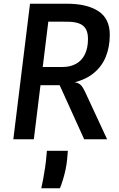

<svg xmlns="http://www.w3.org/2000/svg" viewBox="-20 -747 640 1030"><path d="M431.5 0 300 -290H184.5L152.5 -297.5L176.5 -371.5L178.5 -387.5H313.5Q357.5 -387.5 388.5 -405Q419.5 -422.5 435.8 -456.2Q452 -490 452 -538Q452 -572 440 -592.2Q428 -612.5 403.2 -621.5Q378.5 -630.5 340 -630.5L236 -631L238 -654L205.5 -727Q228.5 -727 252.2 -727Q276 -727 298.2 -727Q320.5 -727 339 -727Q447 -727 508 -687Q569 -647 569 -560Q569 -495 546.8 -440.8Q524.5 -386.5 476 -349.5Q427.5 -312.5 349 -299L340 -305.5Q370 -308 387 -304.5Q404 -301 415.2 -288.8Q426.5 -276.5 437.5 -252L554.5 0ZM51.5 0 141 -727H251L161.5 0ZM201.5 263Q206 244 211.5 214.2Q217 184.5 221.8 152.5Q226.5 120.5 228.5 95.5L231.5 62H344L340.5 104Q338 133 331.8 162.2Q325.5 191.5 317.5 217.5Q309.5 243.5 301.5 263Z"/></svg>

Font: Spline Sans Mono Medium
Style: Italic
Weight: 500
Italic angle: -4°
Monospace: yes
Designer: Eben Sorkin, Mirko Velimirovic
Foundry: Sorkin Type
Version: Version 1.004